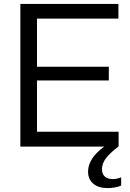

<svg xmlns="http://www.w3.org/2000/svg" viewBox="-20 -749 662 981"><path d="M84 0V-729H585V-654H149L169 -674V-56L149 -76H586V0ZM149 -338V-408H536V-338ZM529 212Q483 212 456.5 189.5Q430 167 430 128Q430 102 442.5 76.5Q455 51 480 27Q505 3 539 -17H576L585 0Q548 27 524.5 55.5Q501 84 501 116Q501 140 515.5 153Q530 166 556 166Q567 166 578.5 163.5Q590 161 599 157V199Q587 205 567.5 208.5Q548 212 529 212Z"/></svg>

Font: Mona Sans ExtraLight
Style: Regular
Weight: 400
Version: Version 2.000